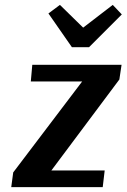

<svg xmlns="http://www.w3.org/2000/svg" viewBox="-20 -765 518 785"><path d="M477 -500 468 -440 190 -68H408L400 0H26L34 -60L316 -432H106L112 -500ZM274 -572 178 -710 225 -745 320 -652 441 -745 478 -706 344 -572Z"/></svg>

Font: Arsenal
Style: Bold Italic
Weight: 700
Italic angle: -9°
Designer: Andrij Shevchenko
Foundry: Stairsfor.com
Version: Version 1.000